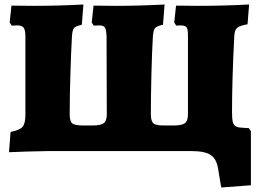

<svg xmlns="http://www.w3.org/2000/svg" viewBox="-20 -672 1156 854"><path d="M1096 -88V152L964 162L950 78Q943 34 916.5 17Q890 0 833 0H191L101 2L20 5L27 -85Q67 -93 80 -107.5Q93 -122 93 -162V-508Q93 -538 85.5 -548.5Q78 -559 57 -559L32 -558L23 -572L31 -647Q63 -646 128 -646Q239 -646 351 -652L344 -562Q316 -556 309 -547Q302 -538 300 -510Q296 -440 293 -338.5Q290 -237 290 -165Q290 -133 301 -123.5Q312 -114 347 -114H394Q429 -114 442 -124.5Q455 -135 455 -163L454 -508Q453 -539 447 -549Q441 -559 422 -559L397 -558L388 -572L396 -647Q428 -646 491 -646Q601 -646 712 -652L705 -562Q677 -556 669.5 -547Q662 -538 660 -510Q656 -444 653.5 -342Q651 -240 651 -165Q651 -134 661.5 -124Q672 -114 707 -114H755Q790 -114 803 -124.5Q816 -135 816 -163V-514Q816 -542 810 -550.5Q804 -559 782 -559L764 -558L755 -572L763 -647Q795 -646 860 -646Q973 -646 1088 -652L1081 -564Q1046 -558 1034.5 -548Q1023 -538 1022 -510Q1012 -318 1012 -172Q1012 -144 1015.5 -130Q1019 -116 1028 -110.5Q1037 -105 1056 -104L1087 -102Z"/></svg>

Font: Alegreya SC Black
Style: Regular
Weight: 900
Designer: Juan Pablo del Peral
Foundry: Huerta Tipografica
Version: Version 2.007; ttfautohint (v1.6)